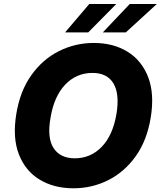

<svg xmlns="http://www.w3.org/2000/svg" viewBox="-20 -958 829 987"><path d="M754.6 -352.3Q735.1 -234.7 677 -153.9Q619 -73.2 535.9 -31.6Q452.8 9.9 357.6 9.9Q257.1 9.9 183.6 -34.8Q110.1 -79.5 76.9 -165.1Q43.7 -250.7 63.9 -372.9Q83.1 -490.4 141.2 -571.7Q199.2 -653.1 282.8 -695.1Q366.5 -737.2 462.4 -737.2Q562.5 -737.2 635.7 -692.1Q708.8 -647 741.8 -561.1Q774.9 -475.1 754.6 -352.3ZM578.8 -372.9Q595.5 -475.9 563 -529.5Q530.5 -583.1 455.6 -583.1Q372.2 -583.1 314.8 -522.5Q257.5 -462 239.7 -352.3Q221.2 -248.6 255.7 -196.4Q290.1 -144.2 364 -144.2Q446.4 -144.2 503.4 -203.7Q560.4 -263.1 578.8 -372.9ZM314.6 -791.5 438.9 -937.5H577.8L433.6 -791.5ZM508.5 -791.5 647 -937.5H786.2L626.8 -791.5Z"/></svg>

Font: Inter UI Extra Bold
Style: Italic
Weight: 800
Italic angle: 9.39999°
Designer: Rasmus Andersson
Foundry: rsms
Version: 3.2;8d6f07862